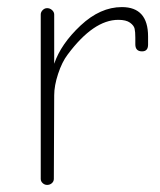

<svg xmlns="http://www.w3.org/2000/svg" viewBox="-20 -516 453 542"><path d="M113 6Q106 6 100.5 1Q95 -4 95 -11V-475Q95 -482 100.5 -487.5Q106 -493 113 -493Q121 -493 127 -487.5Q133 -482 133 -475V-336Q152 -392 207.5 -444Q263 -496 324 -496Q398 -496 398 -413V-390Q398 -371 381 -371Q362 -371 362 -391V-410Q362 -426 360 -435Q358 -444 347 -452Q336 -460 314 -460Q244 -460 171 -362Q155 -341 144 -307.5Q133 -274 133 -247L132 -11Q132 -4 126.5 1Q121 6 113 6Z"/></svg>

Font: Comic Neue Light
Style: Regular
Weight: 300
Designer: Craig Rozynski
Foundry: Craig Rozynski
Version: Version 2.003